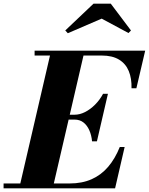

<svg xmlns="http://www.w3.org/2000/svg" viewBox="-68 -1026 812 1046"><path d="M36.5 0 210.5 -750H393L219 0ZM-48.5 0V-26.5H311Q379.5 -26.5 431.5 -49.8Q483.5 -73 521.2 -117.2Q559 -161.5 584.5 -225H611L559 0ZM433.5 -256Q430.5 -289.5 418.5 -316.5Q406.5 -343.5 386.5 -359Q366.5 -374.5 338 -374.5H274V-401H338Q366.5 -401 395.2 -415.5Q424 -430 449.8 -455.8Q475.5 -481.5 493.5 -515H520L460 -256ZM648.5 -545Q650 -598.5 633.5 -638.8Q617 -679 580.5 -701.2Q544 -723.5 485.5 -723.5H120.5V-750H723L675 -545ZM301.5 -845 287.5 -860 441.5 -1006H535.5L645.5 -860L632 -846L486 -924.5Z"/></svg>

Font: Bodoni Moda 9pt ExtraBold
Style: Italic
Weight: 800
Italic angle: -13°
Designer: Owen Earl
Foundry: indestructible type
Version: Version 2.004